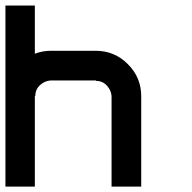

<svg xmlns="http://www.w3.org/2000/svg" viewBox="-20 -687 707 707"><path d="M108.3 -666.7V-489.2Q136.7 -500 166.7 -500H333.3Q401.7 -500 450.8 -450.8Q500 -401.7 500 -333.3V0H390.8V-333.3Q389.2 -355 373.3 -372.1Q357.5 -389.2 333.3 -389.2V-390.8H166.7Q144.2 -389.2 127.1 -373.3Q110 -357.5 110 -333.3H108.3V0H0V-666.7Z"/></svg>

Font: 0xA000-Squareish-Mono
Style: Squareish-Mono-Bold
Weight: 700
Version: Version 0.1